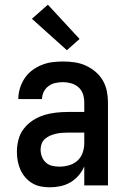

<svg xmlns="http://www.w3.org/2000/svg" viewBox="-20 -790 540 818"><path d="M193 8Q174 8 154.5 4.5Q135 1 118 -9Q101 -19 88 -34Q75 -49 67 -67Q59 -85 55.5 -104Q52 -123 52 -143Q52 -169 58.5 -194.5Q65 -220 81 -241Q97 -262 119 -276.5Q141 -291 166 -299Q191 -307 217 -310Q243 -313 269 -313H339V-354Q339 -372 333.5 -389Q328 -406 314.5 -418Q301 -430 283.5 -435Q266 -440 249 -440Q232 -440 216 -436.5Q200 -433 187 -423.5Q174 -414 166.5 -399Q159 -384 159 -368Q159 -368 159 -368Q159 -368 159 -368H58Q58 -368 58 -368Q58 -368 58 -368Q58 -391 65 -414Q72 -437 85 -456.5Q98 -476 116.5 -490Q135 -504 157 -513Q179 -522 202 -525Q225 -528 249 -528Q273 -528 297.5 -524.5Q322 -521 344.5 -511Q367 -501 386 -485Q405 -469 417.5 -448Q430 -427 435 -402.5Q440 -378 440 -354V0H339V-81Q330 -60 315 -42.5Q300 -25 280.5 -13.5Q261 -2 238.5 3Q216 8 193 8ZM233 -80Q254 -80 274.5 -86Q295 -92 310 -105.5Q325 -119 332 -139Q339 -159 339 -180V-225H269Q256 -225 243 -224Q230 -223 217.5 -220Q205 -217 193.5 -212Q182 -207 172 -198.5Q162 -190 157.5 -178Q153 -166 153 -153Q153 -137 158.5 -122.5Q164 -108 175.5 -97.5Q187 -87 202.5 -83.5Q218 -80 233 -80ZM265 -576 116 -710 184 -770 319 -624Z"/></svg>

Font: Zed Mono Semibold
Style: Regular
Weight: 600
Monospace: yes
Designer: Belleve Invis
Foundry: Belleve Invis
Version: Version 1.0.0; ttfautohint (v1.8.4)